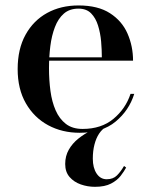

<svg xmlns="http://www.w3.org/2000/svg" viewBox="-20 -490 567 723"><path d="M280 10Q214 10 161.2 -18.5Q108.5 -47 77.5 -100.8Q46.5 -154.5 46.5 -230Q46.5 -305.5 76.2 -359.2Q106 -413 157.5 -441.2Q209 -469.5 275.5 -469.5Q349 -469.5 394.2 -440.2Q439.5 -411 460.2 -363.5Q481 -316 481 -261.5H114V-274H363.5Q363.5 -302 360.8 -333.8Q358 -365.5 349.2 -393.8Q340.5 -422 323 -439.8Q305.5 -457.5 275.5 -457.5Q242 -457.5 220.5 -438.8Q199 -420 186.8 -388Q174.5 -356 169.5 -316Q164.5 -276 164.5 -233Q164.5 -188.5 170 -147.5Q175.5 -106.5 189.5 -74.5Q203.5 -42.5 228 -23.5Q252.5 -4.5 291 -4.5Q361.5 -4.5 407.2 -42.5Q453 -80.5 471.5 -136.5H485.5Q466 -74 415.2 -32Q364.5 10 280 10ZM337.5 213.5Q310 213.5 284.2 204.5Q258.5 195.5 242 176.5Q225.5 157.5 225.5 127.5Q225.5 97.5 239 73.8Q252.5 50 275 32Q297.5 14 323.5 1.5Q349.5 -11 374.5 -18.5L378.5 -11.5Q364.5 -3.5 353.2 13.2Q342 30 335.8 54Q329.5 78 329.5 107.5Q329.5 142 343.8 163.5Q358 185 382 185Q406 185 420.5 170.5Q435 156 447 135L455 141Q447.5 155 434.5 172Q421.5 189 398.2 201.2Q375 213.5 337.5 213.5Z"/></svg>

Font: Bodoni Moda 18pt Medium
Style: Regular
Weight: 500
Designer: Owen Earl
Foundry: indestructible type
Version: Version 2.004